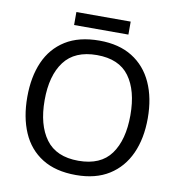

<svg xmlns="http://www.w3.org/2000/svg" viewBox="-92 -939 966 1034"><g transform="rotate(10 390.5 -422.5)"><path d="M720 -358Q720 -247 682.5 -164.5Q645 -82 572 -36Q499 10 391 10Q280 10 206.5 -36Q133 -82 97 -165Q61 -248 61 -359Q61 -469 97 -551Q133 -633 206.5 -679Q280 -725 392 -725Q499 -725 572 -679.5Q645 -634 682.5 -551.5Q720 -469 720 -358ZM156 -358Q156 -223 213 -145.5Q270 -68 391 -68Q513 -68 569 -145.5Q625 -223 625 -358Q625 -493 569 -569.5Q513 -646 392 -646Q271 -646 213.5 -569.5Q156 -493 156 -358ZM539 -855V-784H242V-855Z"/></g></svg>

Font: Noto Sans Nushu
Style: Regular
Weight: 400
Designer: Lisa Huang
Foundry: Lisa Huang
Version: Version 1.003; ttfautohint (v1.8.4.7-5d5b)